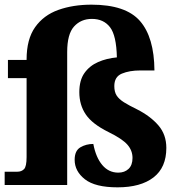

<svg xmlns="http://www.w3.org/2000/svg" viewBox="-21 -793 771 823"><path d="M483 10Q387 10 343 -24.5Q299 -59 299 -108Q299 -147 323.5 -161.5Q348 -176 379 -176Q390 -118 417.5 -85.5Q445 -53 486 -53Q513 -53 530 -69Q547 -85 547 -116Q547 -148 525 -173Q503 -198 444 -227Q375 -261 347 -302Q319 -343 319 -398Q319 -449 341 -480Q363 -511 399.5 -527Q436 -543 480 -547Q478 -641 450.5 -676.5Q423 -712 373 -712Q326 -712 296.5 -679.5Q267 -647 267 -570V0H-1V-57H54Q71 -57 82 -68Q93 -79 93 -120V-458H13V-536H93V-538Q93 -625 129.5 -676.5Q166 -728 229 -750.5Q292 -773 371 -773Q518 -773 579 -703Q640 -633 641 -491H580Q534 -491 501.5 -477.5Q469 -464 469 -424Q469 -399 479 -383.5Q489 -368 510.5 -354.5Q532 -341 567 -324Q624 -295 658 -255.5Q692 -216 692 -159Q692 -75 637 -32.5Q582 10 483 10Z"/></svg>

Font: Noto Serif Tamil ExtraBold
Style: Italic
Weight: 800
Italic angle: -12°
Designer: Indian Type Foundry, Tom Grace, and the Monotype Design Team
Foundry: Monotype Imaging Inc.
Version: Version 2.003; ttfautohint (v1.8.4.7-5d5b)